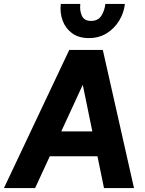

<svg xmlns="http://www.w3.org/2000/svg" viewBox="-46 -953 735 973"><path d="M-26 0 305 -700H455L132 0ZM168 -161 183 -287H505L490 -161ZM481 0 337 -700H475L633 0ZM404 -760Q353 -760 319.5 -784.5Q286 -809 271.5 -848.5Q257 -888 262 -933H361Q357 -899 369 -873Q381 -847 415 -847Q451 -847 467.5 -873Q484 -899 488 -933H587Q582 -888 558 -848.5Q534 -809 495 -784.5Q456 -760 404 -760Z"/></svg>

Font: Inclusive Sans
Style: Italic
Weight: 400
Italic angle: -7°
Designer: Olivia King
Foundry: Olivia King
Version: Version 2.004